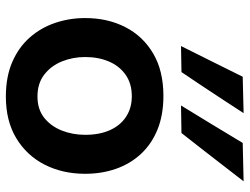

<svg xmlns="http://www.w3.org/2000/svg" viewBox="-116 -702 830 638"><g transform="rotate(90 299.0 -383.0)"><path d="M301 12.5Q235 12.5 186 -8.8Q137 -30 104.5 -67Q72 -104 56 -151.5Q40 -199 40 -251Q40 -325.5 70 -384.2Q100 -443 157.8 -477Q215.5 -511 298.5 -511Q362.5 -511 410.8 -491.2Q459 -471.5 491.8 -436Q524.5 -400.5 541 -353.2Q557.5 -306 557.5 -251Q557.5 -176 527.2 -116.5Q497 -57 439.5 -22.2Q382 12.5 301 12.5ZM300.5 -92.5Q343.5 -92.5 371.8 -115.2Q400 -138 414 -174Q428 -210 428 -251Q428 -299 412.2 -333.8Q396.5 -368.5 367.5 -387.2Q338.5 -406 300 -406Q257.5 -406 228.2 -385.2Q199 -364.5 184.2 -329.5Q169.5 -294.5 169.5 -251Q169.5 -210 184 -174Q198.5 -138 227.8 -115.2Q257 -92.5 300.5 -92.5ZM330.5 -569.5Q362 -621 393.2 -672.2Q424.5 -723.5 455 -774.5L582.5 -777.5Q555 -742 528 -707Q501 -672 474.5 -638Q448 -604 422 -571ZM133 -569.5Q159 -621.5 184.2 -672.2Q209.5 -723 235 -774.5L356 -777.5Q333 -742 310 -707Q287 -672 264.5 -638Q242 -604 219.5 -571Z"/></g></svg>

Font: Commissioner Thin SemiBold
Style: Regular
Weight: 600
Version: Version 1.000